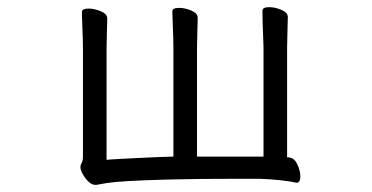

<svg xmlns="http://www.w3.org/2000/svg" viewBox="-20 -502 1040 537"><path d="M808 9Q792 5 763.5 2Q735 -1 705 -2H656Q531 -2 454.5 0Q378 2 337.5 4.5Q297 7 278.5 10Q260 13 250 15H246Q237 15 227.5 6Q218 -3 211.5 -15Q205 -27 205 -34Q205 -41 208.5 -46.5Q212 -52 212 -64V-366Q212 -376 211.5 -395.5Q211 -415 210 -436Q209 -457 209 -468Q209 -478 228 -478Q244 -478 262 -470.5Q280 -463 280 -450Q280 -438 279 -411Q278 -384 278 -366V-55Q286 -56 315.5 -57.5Q345 -59 385 -61Q425 -63 465 -64V-368Q465 -378 464.5 -397.5Q464 -417 463 -438Q462 -459 462 -470Q462 -480 481 -480Q497 -480 515 -472.5Q533 -465 533 -452Q533 -440 532 -413Q531 -386 531 -368V-64H717V-370Q717 -380 716 -399.5Q715 -419 714.5 -440Q714 -461 714 -472Q714 -482 733 -482Q749 -482 767 -474.5Q785 -467 785 -454Q785 -442 784 -415Q783 -388 783 -370V-62Q790 -62 792 -61Q805 -58 812.5 -40.5Q820 -23 820 -9Q820 9 810 9Z"/></svg>

Font: QiushuiShotai
Style: Regular
Weight: 600
Designer: Fontworks Inc.
Foundry: Fontworks Inc.
Version: Version 1.250